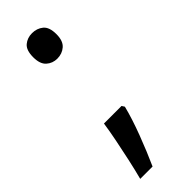

<svg xmlns="http://www.w3.org/2000/svg" viewBox="-229 -574 726 726"><g transform="rotate(-45 134.0 -210.5)"><path d="M70 -482Q70 -520 88 -535Q106 -550 131 -550Q157 -550 175.5 -535Q194 -520 194 -482Q194 -446 175.5 -430Q157 -414 131 -414Q106 -414 88 -430Q70 -446 70 -482ZM183 -105Q170 -53 145.5 11.5Q121 76 97 129H31Q41 91 50.5 47.5Q60 4 68.5 -38.5Q77 -81 82 -116H176Z"/></g></svg>

Font: Noto Sans Tagbanwa
Style: Regular
Weight: 400
Designer: Monotype Design Team
Foundry: Monotype Imaging Inc.
Version: Version 2.001; ttfautohint (v1.8.4.7-5d5b)